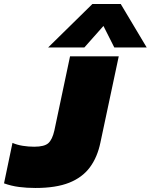

<svg xmlns="http://www.w3.org/2000/svg" viewBox="-78 -924 749 954"><path d="M161 -688 381 -904H522L651 -688H490L436 -795L341 -688ZM98 10Q55 10 16.5 5Q-22 0 -58 -13L-16 -214Q7 -204 35 -199.5Q63 -195 92 -195Q143 -195 162.5 -213Q182 -231 192 -275L270 -644H512L421 -216Q406 -143 368.5 -92.5Q331 -42 265.5 -16Q200 10 98 10Z"/></svg>

Font: Kanit Black
Style: Italic
Weight: 900
Italic angle: -12°
Designer: Katatrad Team
Foundry: CadsonDemak
Version: Version 2.000; ttfautohint (v1.8.3)